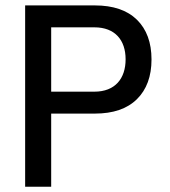

<svg xmlns="http://www.w3.org/2000/svg" viewBox="-20 -707 643 727"><path d="M173.8 -276.9H339.4C408.2 -276.9 461.4 -294.9 498.5 -331.5C535.2 -367.7 553.7 -418 553.7 -481.9C553.7 -545.9 535.2 -596.2 498.5 -632.3C461.4 -668.5 408.2 -686.5 339.4 -686.5H75.2V0H173.8ZM337.4 -603.5C416 -603.5 455.6 -554.7 455.6 -482.4C455.6 -409.7 416 -359.9 337.4 -359.9H173.8V-603.5Z"/></svg>

Font: Estedad Medium
Style: Regular
Weight: 500
Designer: Amin Abedi
Version: Version 7.3